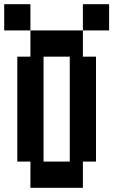

<svg xmlns="http://www.w3.org/2000/svg" viewBox="-20 -1020 540 915"><path d="M62.5 -750H125V-875H375V-750H437.5V-250H375V-125H125V-250H62.5ZM312.5 -750H187.5V-250H312.5ZM0 -1000H125V-875H0ZM375 -1000H500V-875H375Z"/></svg>

Font: Amiga Topaz Unicode Rus
Style: Regular
Weight: 400
Designer: dMG of Trueschool and Divine Stylers
Foundry: dMG of Trueschool and Divine Stylers
Version: Version 1.1